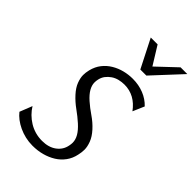

<svg xmlns="http://www.w3.org/2000/svg" viewBox="-286 -1062 1170 1170"><g transform="rotate(45 299.0 -477.0)"><path d="M239 11Q207 11 177 4Q147 -3 120.5 -15.5Q94 -28 73 -44Q52 -60 37 -79L69 -160Q83 -137 103 -117Q123 -97 147.5 -82Q172 -67 200 -59Q228 -51 260 -51Q316 -51 352.5 -78Q389 -105 397 -149Q400 -163 400 -175Q400 -201 385 -227Q370 -253 339 -281Q308 -309 271 -335.5Q234 -362 205 -394Q176 -426 164.5 -456.5Q153 -487 153 -512Q153 -533 159 -558Q169 -598 191.5 -626.5Q214 -655 245 -673.5Q276 -692 311.5 -701Q347 -710 384 -710Q435 -710 479 -692.5Q523 -675 554 -642L522 -568Q493 -608 455.5 -628.5Q418 -649 373 -649Q350 -649 327.5 -643.5Q305 -638 286.5 -625.5Q268 -613 255 -596Q242 -579 237 -556Q234 -542 234 -529Q234 -505 248.5 -479.5Q263 -454 293.5 -427Q324 -400 361.5 -374.5Q399 -349 428 -317Q457 -285 469 -253.5Q481 -222 481 -196Q481 -174 475 -148Q467 -109 445 -79Q423 -49 391.5 -29.5Q360 -10 321.5 0.5Q283 11 239 11ZM376 -782 283 -965H342L415 -847L540 -965H598L428 -782Z"/></g></svg>

Font: Isabella Sans
Style: Italic
Weight: 400
Italic angle: -12°
Designer: Christian Thalmann (Catharsis Fonts), Cristiano Sobral
Foundry: The Isabella Sans Project Authors
Version: Version 2.026; ttfautohint (v1.8.4.7-5d5b-dirty)